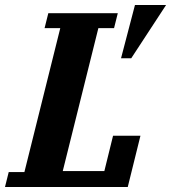

<svg xmlns="http://www.w3.org/2000/svg" viewBox="-53 -751 687 771"><path d="M-18 -60H45L189 -638H126L141 -698H420L405 -638H342L199 -64H366L401 -206H511L460 0H-33ZM489 -731H614L474 -517H433Z"/></svg>

Font: IBM Plex Serif
Style: Bold Italic
Weight: 700
Italic angle: -14°
Designer: Mike Abbink, Paul van der Laan, Pieter van Rosmalen
Foundry: Bold Monday
Version: Version 3.001